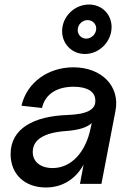

<svg xmlns="http://www.w3.org/2000/svg" viewBox="-20 -814 578 850"><path d="M183 16C255 16 314 -20 350 -85L334 0H429L491 -322C513 -431 431 -516 305 -516C196 -516 100 -452 75 -346L166 -336C180 -399 234 -430 306 -430C367 -430 402 -408 402 -369C404 -329 365 -308 280 -305C131 -300 27 -246 27 -132C27 -41 91 16 183 16ZM213 -70C159 -70 125 -98 125 -141C125 -196 175 -227 273 -234C327 -238 364 -249 386 -269L382 -250C360 -139 295 -70 213 -70ZM356 -575C420 -575 474 -630 474 -694C474 -751 431 -794 374 -794C309 -794 255 -740 255 -676C255 -619 299 -575 356 -575ZM362 -643C340 -643 324 -660 324 -681C324 -705 344 -725 368 -725C389 -725 406 -709 406 -687C406 -664 385 -643 362 -643Z"/></svg>

Font: Uncut Sans Medium Italic
Style: Regular
Weight: 500
Italic angle: -11°
Designer: Kasper Nordkvist
Foundry: UNCUT.wtf
Version: Version 1.304;Glyphs 3.2 (3246)